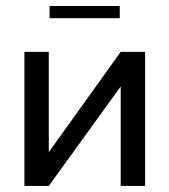

<svg xmlns="http://www.w3.org/2000/svg" viewBox="-20 -610 555 630"><path d="M60.1 0ZM142.6 -590.3H373V-550.3H142.6ZM60.1 -439.9H140.1V-110.8L376 -439.9H456.1V0H376V-326.2L140.1 0H60.1Z"/></svg>

Font: Pfennig
Style: Medium
Weight: 500
Version: Version 20120410 ; ttfautohint (v0.8)